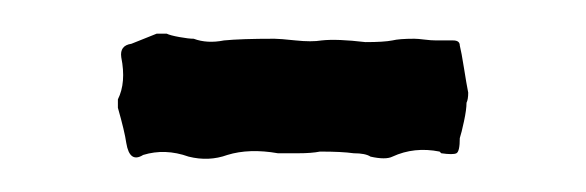

<svg xmlns="http://www.w3.org/2000/svg" viewBox="-20 -845 348 114"><path d="M50 -781Q54 -767 55 -760Q57 -748 65 -753Q78 -757 92 -752Q104 -749 115 -753Q128 -757 145 -754H157Q165 -754 170 -755Q183 -755 190 -754Q197 -754 200 -752Q209 -750 213 -752Q226 -758 241 -755L242 -754Q249 -753 251 -754Q253 -755 253 -763Q254 -766 255.5 -773Q257 -780 257 -784Q258 -786 258 -790Q257 -795 255.5 -804.5Q254 -814 253 -818Q253 -821 249 -821H239Q236 -821 232 -821.5Q228 -822 226 -822Q217 -822 213 -821Q208 -820 197 -820Q180 -822 171 -821Q165 -820 155.5 -821Q146 -822 143 -822Q123 -822 113 -821Q103 -819 95 -822Q92 -822 86.5 -823Q81 -824 79 -825H73L58 -819Q51 -818 52 -811Q55 -796 50 -786Z"/></svg>

Font: Gutenberg Clean
Style: Regular
Weight: 400
Designer: Nicola Manzari, Bruno Pierini
Foundry: Unio | Creative Solutions
Version: Version 1.001;PS 001.001;hotconv 1.0.88;makeotf.lib2.5.64775